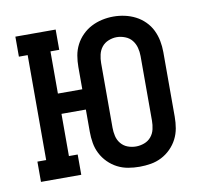

<svg xmlns="http://www.w3.org/2000/svg" viewBox="-66 -611 732 690"><g transform="rotate(-10 300.0 -266.0)"><path d="M390 8Q369 8 348.5 4.5Q328 1 309.5 -8.5Q291 -18 276 -33Q261 -48 251.5 -66.5Q242 -85 238.5 -105.5Q235 -126 235 -147V-228H146V-74H178V0H31V-74H63V-457H31V-530H178V-456H146V-302H235V-383Q235 -404 238.5 -424.5Q242 -445 251.5 -463.5Q261 -482 276 -497Q291 -512 309.5 -521.5Q328 -531 348.5 -535.5Q369 -540 390 -540Q411 -540 431.5 -535.5Q452 -531 470.5 -521.5Q489 -512 504 -497Q519 -482 528 -463.5Q537 -445 541 -424.5Q545 -404 545 -383V-147Q545 -126 541.5 -105.5Q538 -85 528.5 -66.5Q519 -48 504 -33Q489 -18 470.5 -8.5Q452 1 431.5 4.5Q411 8 390 8ZM390 -66Q405 -66 420 -71.5Q435 -77 445 -89Q455 -101 458.5 -116.5Q462 -132 462 -147V-383Q462 -399 458 -414Q454 -429 444.5 -441Q435 -453 419.5 -459Q404 -465 389 -465Q374 -465 359 -459Q344 -453 334.5 -441Q325 -429 321.5 -413.5Q318 -398 318 -383V-147Q318 -132 321.5 -116.5Q325 -101 335 -89Q345 -77 359.5 -71.5Q374 -66 390 -66Z"/></g></svg>

Font: Iosevka Curly Slab Extended
Style: Regular
Weight: 400
Width: 7
Monospace: yes
Designer: Belleve Invis
Foundry: Belleve Invis
Version: Version 11.1.0; ttfautohint (v1.8.3)